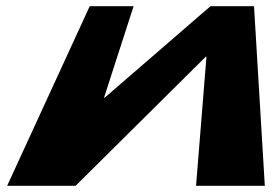

<svg xmlns="http://www.w3.org/2000/svg" viewBox="-20 -597 896 617"><path d="M610 0H831L796.3 -577H656.3L316.3 -283H314.3L409.3 -577H268.3L3 0H223L641.5 -415H643.5Z"/></svg>

Font: Hussar Milosc
Style: Obl
Weight: 700
Foundry: Cannot Into Space Fonts
Version: Version 1.02